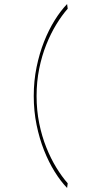

<svg xmlns="http://www.w3.org/2000/svg" viewBox="-20 -767 434 950"><path d="M315 140Q286 107 258.5 62Q231 17 209 -38Q187 -93 174 -157Q161 -221 161 -292Q161 -363 174 -427Q187 -491 209 -546Q231 -601 258.5 -646Q286 -691 315 -724Q314 -730 313.5 -735.5Q313 -741 312 -747Q280 -714 250.5 -666.5Q221 -619 198 -561Q175 -503 161 -435Q147 -367 147 -292Q147 -217 161 -149Q175 -81 198 -23Q221 35 250.5 82.5Q280 130 312 163Q313 157 313.5 151.5Q314 146 315 140Z"/></svg>

Font: Josefin Slab Thin Thin
Style: Regular
Weight: 250
Version: Version 2.000